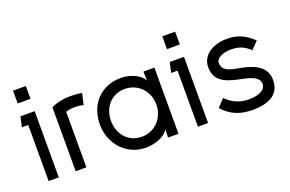

<svg xmlns="http://www.w3.org/2000/svg" viewBox="-87 -954 1934 1281"><g transform="rotate(-20 880.0 -314.0)"><path d="M65 -648V-557H156V-648ZM37 -398H82V0H154V-470H53Z M475 -397 493 -476C467 -481 438 -483 412 -483C363 -483 322 -476 274 -454V0H350V-394C373 -402 395 -404 417 -404C433 -404 448 -403 475 -397Z M768 -65C673 -65 610 -140 610 -235C610 -329 673 -404 768 -404C866 -404 932 -326 932 -235C932 -143 866 -65 768 -65ZM532 -235C532 -103 629 13 770 13C835 13 912 -15 932 -60L930 -8V0H1004V-470H926V-458L928 -406C908 -447 841 -482 770 -482C628 -482 532 -382 532 -235Z M1125 -648V-557H1216V-648ZM1097 -398H1142V0H1214V-470H1113Z M1525 20C1637 20 1720 -18 1720 -122C1720 -211 1648 -251 1549 -270L1512 -277C1454 -288 1418 -305 1418 -352C1418 -385 1465 -409 1523 -409C1574 -409 1616 -397 1658 -355L1708 -407C1641 -469 1588 -485 1522 -485C1420 -485 1342 -432 1342 -350C1342 -261 1399 -226 1502 -204L1540 -196C1600 -183 1645 -165 1645 -121C1645 -76 1590 -55 1526 -55C1455 -55 1408 -81 1365 -123L1315 -69C1373 -6 1437 20 1525 20Z"/></g></svg>

Font: Kreadon Medium
Style: Regular
Weight: 500
Designer: kohakuno
Foundry: StudioGnu
Version: Version 1.000;Glyphs 3.1.2 (3151)